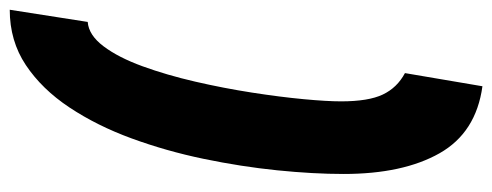

<svg xmlns="http://www.w3.org/2000/svg" viewBox="-391 -462 1010 394"><g transform="rotate(90 114.0 -265.0)"><path d="M274 -465Q274 -403 266.5 -329Q259 -255 243 -178Q227 -101 201 -30Q175 41 137.5 97.5Q100 154 50.5 187Q1 220 -63 220L-38 60Q-11 58 12 27.5Q35 -3 53 -52.5Q71 -102 84.5 -160.5Q98 -219 107 -277Q116 -335 120.5 -383Q125 -431 125 -460Q125 -516 111 -545.5Q97 -575 67 -591L94 -750Q189 -737 231.5 -662Q274 -587 274 -465Z"/></g></svg>

Font: Georama SemiCondensed Black
Style: Italic
Weight: 900
Width: 4
Italic angle: -9°
Designer: Jean-Baptiste Levee
Foundry: Production Type
Version: Version 1.000